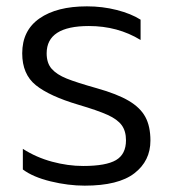

<svg xmlns="http://www.w3.org/2000/svg" viewBox="-20 -570 544 605"><path d="M52 -36V-101Q94 -74 144 -60.5Q194 -47 242 -47Q314 -47 345.5 -65.5Q377 -84 377 -128Q377 -157 363.5 -175.5Q350 -194 319 -208Q288 -222 227 -240Q136 -267 93 -301.5Q50 -336 50 -402Q50 -474 104.5 -512Q159 -550 254 -550Q303 -550 348 -538.5Q393 -527 423 -508V-444Q351 -488 260 -488Q127 -488 127 -402Q127 -371 143 -353Q159 -335 190 -322.5Q221 -310 285 -292Q349 -274 385.5 -252.5Q422 -231 438 -201.5Q454 -172 454 -127Q454 -63 403.5 -24Q353 15 247 15Q195 15 139.5 1.5Q84 -12 52 -36Z"/></svg>

Font: Prompt Light
Style: Regular
Weight: 300
Designer: Katatrad Team
Foundry: CadsonDemak
Version: Version 1.001